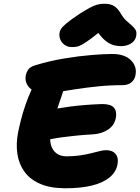

<svg xmlns="http://www.w3.org/2000/svg" viewBox="-20 -1001 751 1028"><path d="M330 7Q250 7 195.5 -16.5Q141 -40 111 -81.5Q81 -123 73 -177.5Q65 -232 77 -293Q83 -323 92.5 -360Q102 -397 116 -438.5Q130 -480 150 -523Q168 -564 200 -585Q232 -606 270 -606Q283 -606 297.5 -598.5Q312 -591 321.5 -577Q331 -563 326 -542Q322 -521 308.5 -483Q295 -445 279 -396Q263 -347 252 -291Q245 -255 252.5 -226.5Q260 -198 281 -181Q302 -164 336 -164Q376 -164 409 -169Q442 -174 468 -180.5Q494 -187 514 -192Q534 -197 548 -197Q582 -197 599 -176.5Q616 -156 609 -120Q601 -79 566 -50.5Q531 -22 472 -7.5Q413 7 330 7ZM198 -245Q174 -240 163.5 -250Q153 -260 152.5 -279.5Q152 -299 156 -322Q163 -354 186.5 -378.5Q210 -403 239 -410Q265 -416 293.5 -421Q322 -426 356 -430.5Q390 -435 432 -438.5Q474 -442 527 -444Q573 -444 590 -424.5Q607 -405 600 -368Q591 -328 557.5 -306.5Q524 -285 481 -282Q430 -279 389.5 -275Q349 -271 316 -266.5Q283 -262 254 -256.5Q225 -251 198 -245ZM230 -502Q166 -502 138.5 -530.5Q111 -559 118 -597Q122 -616 132.5 -630Q143 -644 170 -652Q246 -675 324.5 -688Q403 -701 470.5 -706.5Q538 -712 581 -712Q648 -712 681.5 -678Q715 -644 705 -597Q701 -575 683.5 -560Q666 -545 634 -545Q568 -545 504.5 -538.5Q441 -532 386 -523.5Q331 -515 290.5 -508.5Q250 -502 230 -502ZM365 -749Q345 -749 329.5 -758.5Q314 -768 305.5 -784Q297 -800 298 -820Q299 -832 305.5 -844Q312 -856 334.5 -875Q357 -894 406 -927Q438 -947 460 -959Q482 -971 500 -976Q518 -981 538 -981Q572 -981 591 -968.5Q610 -956 624 -933Q640 -905 657 -889.5Q674 -874 687 -863Q700 -852 706.5 -840Q713 -828 709 -807Q704 -782 681 -768Q658 -754 629 -754Q599 -754 575 -764Q551 -774 528.5 -798Q506 -822 480 -864L552 -862Q502 -820 471 -797Q440 -774 421.5 -763.5Q403 -753 390.5 -751Q378 -749 365 -749Z"/></svg>

Font: Shantell Sans ExtraBold
Style: Italic
Weight: 800
Italic angle: -11°
Designer: Stephen Nixon, Anya Danilova, Shantell Martin
Foundry: Arrow Type
Version: Version 1.011;[c5ecc13dd]